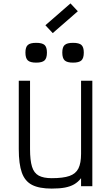

<svg xmlns="http://www.w3.org/2000/svg" viewBox="-20 -1091 640 1125"><path d="M283 14Q210 14 168 -7.5Q126 -29 108 -79.5Q90 -130 90 -217V-618H156V-217Q156 -152 167.5 -114.5Q179 -77 207 -62Q235 -47 283 -47Q350 -47 387 -60Q424 -73 439.5 -104Q455 -135 455 -190V-618H521V0H455V-47Q437 -24 414.5 -11Q392 2 360.5 8Q329 14 283 14ZM408 -724Q373 -724 359 -737Q345 -750 345 -783Q345 -815 359 -827.5Q373 -840 408 -840Q443 -840 457 -827.5Q471 -815 471 -783Q471 -750 457 -737Q443 -724 408 -724ZM192 -724Q157 -724 143 -737Q129 -750 129 -783Q129 -815 143 -827.5Q157 -840 192 -840Q227 -840 241 -827.5Q255 -815 255 -783Q255 -750 241 -737Q227 -724 192 -724ZM289 -897 246 -943 393 -1071 436 -1025Z"/></svg>

Font: Victor Mono Light
Style: Regular
Weight: 300
Monospace: yes
Designer: Rune Bjørnerås
Version: Version 1.561;gftools[0.9.30]